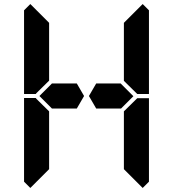

<svg xmlns="http://www.w3.org/2000/svg" viewBox="-20 -975 856 950"><path d="M161 -515 157 -510H99V-924L130 -955L223 -862V-698V-590V-576ZM577 -562 640 -499 579 -438H551H515H456L420 -500L456 -562H515H552ZM223 -144V-138L130 -45L99 -76V-490H157L161 -485L223 -424V-384V-302ZM655 -485 659 -489H717V-76L686 -45L593 -138V-144V-302V-396V-424ZM686 -955 717 -924V-510H659L655 -514L593 -575V-586V-698V-856V-862ZM360 -562 396 -500 360 -438H301H264H237L175 -500L237 -562H264H301Z"/></svg>

Font: DSEG14 Classic
Style: Bold
Weight: 700
Designer: Keshikan(Twitter:@keshinomi_88pro)
Version: Version 0.46